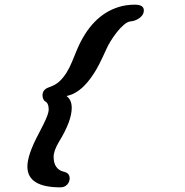

<svg xmlns="http://www.w3.org/2000/svg" viewBox="-20 -703 788 818"><path d="M237.8 95.2Q96.7 95.2 96.7 6.8Q96.7 -43.9 145.5 -134.8L165 -172.9Q187.5 -218.3 187.5 -235.4Q187.5 -264.2 171.9 -271.5Q168.5 -272.9 164.8 -280.3Q161.1 -287.6 161.1 -296.9Q161.1 -321.8 188.7 -331.1Q216.3 -340.3 233.6 -356.7Q251 -373 263.9 -394.3Q276.9 -415.5 287.1 -440.4Q287.1 -440.4 307.6 -490.2Q369.1 -636.7 484.9 -672.9Q516.6 -683.1 554.7 -683.1Q592.8 -683.1 592.8 -658.7Q592.8 -633.3 559.6 -617.7Q548.8 -612.8 536.1 -611.8Q523.4 -610.8 507.8 -597.4Q492.2 -584 477.5 -565.4Q448.2 -527.3 433.3 -494.1Q418.5 -460.9 402.6 -429.4Q386.7 -397.9 366.2 -370.1Q318.4 -304.2 263.2 -293.9Q285.6 -277.8 285.6 -243.7Q285.6 -187.5 231.4 -99.1Q208.5 -61 208.5 -34.9Q208.5 -8.8 219.2 7.1Q230 22.9 248.5 27.6Q267.1 32.2 272 40Q276.9 47.9 276.9 55.9Q276.9 64 274.2 70.8Q271.5 77.6 266.6 83Q255.4 95.2 237.8 95.2Z"/></svg>

Font: Sarina
Style: Regular
Weight: 400
Designer: James Grieshaber
Foundry: James Grieshaber
Version: Version 1.001